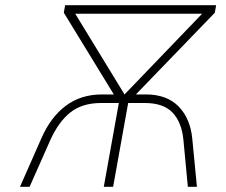

<svg xmlns="http://www.w3.org/2000/svg" viewBox="-20 -720 872 740"><path d="M460 -356 759 -667H270ZM423 -349 226 -671 231 -700H813L808 -671L497 -349ZM57 0 140 -188Q175.5 -269 233.8 -312.5Q292 -356 373 -356H542Q623 -356 668.2 -309.8Q713.5 -263.5 721 -186L739 0H704L687 -180Q680.5 -248.5 645.2 -285.8Q610 -323 538 -323H474L416 0H380L438 -323H369Q297 -323 251 -286.5Q205 -250 173 -178L94 0Z"/></svg>

Font: Overpass Thin
Style: Italic
Weight: 250
Italic angle: -10°
Designer: Delve Withrington, Dave Bailey, Thomas Jockin
Foundry: Delve Fonts LLC
Version: Version 4.000